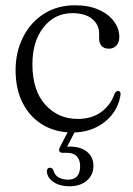

<svg xmlns="http://www.w3.org/2000/svg" viewBox="-20 -478 489 708"><path d="M420 -341.5Q420 -322.5 409.5 -310.5Q399 -298.5 382 -298.5Q345.5 -298.5 345.5 -338.5V-354Q345.5 -387.5 319.5 -408.5Q293.5 -429.5 247 -429.5Q181.5 -429.5 140.5 -377.2Q99.5 -325 99.5 -241.5Q99.5 -144.5 147 -92Q194.5 -39.5 266.5 -39.5Q319.5 -39.5 354.2 -65.8Q389 -92 402 -131.5Q408 -142.5 415 -142.5Q425.5 -142.5 424.5 -129Q419 -90 395.5 -58.5Q372 -27 333.8 -8.2Q295.5 10.5 247 10.5Q184.5 10.5 137.2 -18Q90 -46.5 63.8 -98Q37.5 -149.5 37.5 -219Q37.5 -286 64.8 -340.5Q92 -395 141.5 -426.8Q191 -458.5 257 -458.5Q307.5 -458.5 344 -442.2Q380.5 -426 400.2 -399.2Q420 -372.5 420 -341.5ZM237.5 -6H263L227.5 63Q232.5 62.5 238 62.5Q277.5 62.5 301 81.8Q324.5 101 324.5 133.5Q324.5 167 300.2 188Q276 209 235.5 209Q201.5 209 178 193.5Q154.5 178 153 155Q152.5 141 163.5 140.5Q173 140 177 150Q182 169 197.2 176.8Q212.5 184.5 231 184.5Q275.5 184.5 275.5 134Q275.5 112 263.5 98.8Q251.5 85.5 228 85.5H210.5Q201.5 85.5 199 79.5Q196.5 73.5 200.5 65.5Z"/></svg>

Font: Fraunces 72pt Soft Light
Style: Regular
Weight: 300
Version: Version 1.000;[b76b70a41]